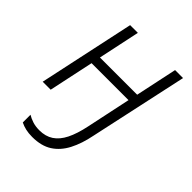

<svg xmlns="http://www.w3.org/2000/svg" viewBox="-220 -646 1003 1003"><g transform="rotate(45 282.0 -144.5)"><path d="M197 243Q170 243 148.5 238Q127 233 109 224V167Q125 177 147.5 184.5Q170 192 199 192Q244 192 276 171Q308 150 329.5 107Q351 64 365 -3L417 -249H144L91 0H32L146 -532H203L154 -301H429L478 -532H537L419 12Q405 83 378 135Q351 187 307.5 215Q264 243 197 243Z"/></g></svg>

Font: Noto Sans Display Light
Style: Italic
Weight: 300
Italic angle: -12°
Designer: Monotype Design Team
Foundry: Monotype Imaging Inc.
Version: Version 2.003